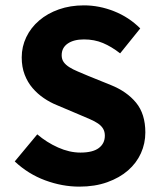

<svg xmlns="http://www.w3.org/2000/svg" viewBox="-20 -684 596 716"><path d="M276 12Q212 12 148.5 -11.5Q85 -35 35 -82L119 -183Q154 -153 196.5 -134Q239 -115 280 -115Q326 -115 348.5 -132Q371 -149 371 -178Q371 -193 364.5 -204Q358 -215 345.5 -223.5Q333 -232 315.5 -239.5Q298 -247 277 -256L192 -292Q167 -302 143.5 -318Q120 -334 101.5 -355.5Q83 -377 72 -405.5Q61 -434 61 -470Q61 -510 78 -545.5Q95 -581 126 -607.5Q157 -634 199.5 -649Q242 -664 293 -664Q350 -664 405.5 -642Q461 -620 503 -578L428 -485Q396 -510 364 -523.5Q332 -537 293 -537Q255 -537 232.5 -521.5Q210 -506 210 -478Q210 -463 217.5 -452.5Q225 -442 238.5 -433.5Q252 -425 270 -417.5Q288 -410 309 -401L393 -367Q453 -343 487.5 -301Q522 -259 522 -190Q522 -149 505.5 -112.5Q489 -76 457.5 -48.5Q426 -21 380 -4.5Q334 12 276 12Z"/></svg>

Font: Font
Style: ¶
Weight: 700
Designer: Paul D. Hunt
Foundry: Adobe Systems Incorporated
Version: Version 3.000